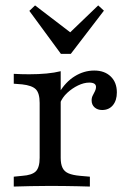

<svg xmlns="http://www.w3.org/2000/svg" viewBox="-20 -686 480 706"><path d="M164.5 -2.4Q124.2 -2.4 93.1 -1.6Q62.1 -0.8 30.6 0V-36.3L62.1 -39.5Q97.6 -41.9 111.7 -56Q125.8 -70.2 125.8 -105.6V-206.5H203.2V-105.6Q203.2 -82.3 210.1 -68.5Q216.9 -54.8 232.3 -48.4Q247.6 -41.9 274.2 -39.5L310.5 -36.3V0Q287.9 -0.8 265.3 -1.2Q242.7 -1.6 218.5 -2Q194.4 -2.4 164.5 -2.4ZM125.8 -206.5V-307.3Q125.8 -343.5 111.7 -357.7Q97.6 -371.8 61.3 -375.8L30.6 -378.2V-414.5Q45.2 -413.7 58.5 -413.3Q71.8 -412.9 87.1 -412.9Q121.8 -412.9 151.2 -415.7Q180.6 -418.5 203.2 -424.2V-414.5V-206.5ZM355.6 -281.5Q338.7 -281.5 327.8 -291.1Q316.9 -300.8 316.9 -316.9Q316.9 -327.4 321.4 -335.5Q325.8 -343.5 329.4 -351.2Q333.1 -358.9 333.1 -366.1Q333.1 -382.3 308.1 -382.3Q288.7 -382.3 266.9 -371.8Q245.2 -361.3 227 -344.4Q208.9 -327.4 200.8 -306.5L197.6 -345.2Q221 -384.7 254.8 -405.6Q288.7 -426.6 326.6 -426.6Q364.5 -426.6 387.1 -404.8Q409.7 -383.1 409.7 -346Q409.7 -316.9 395.2 -299.2Q380.6 -281.5 355.6 -281.5ZM341.1 -666.1 362.1 -646.8 240.3 -487.9H204L87.9 -646L108.9 -666.1L259.7 -550.8L216.1 -546Z"/></svg>

Font: Playfair 9pt
Style: Regular
Weight: 400
Designer: Claus Eggers Sørensen
Foundry: Claus Eggers Sørensen
Version: Version 2.203